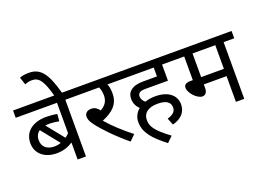

<svg xmlns="http://www.w3.org/2000/svg" viewBox="-139 -1253 2401 1753"><g transform="rotate(-20 1061.5 -377.0)"><path d="M585 -551V-622H0V-551H401V-256C391 -245 378 -234 365 -224L230 -392C242 -394 255 -395 268 -395C301 -395 336 -390 363 -385L369 -454C347 -459 292 -464 265 -464C134 -464 46 -400 46 -286C46 -184 128 -118 241 -118C315 -118 365 -141 401 -165V0H482V-551ZM127 -287C127 -324 142 -352 168 -370L308 -195C288 -188 266 -184 242 -184C178 -184 127 -217 127 -287Z M402 -615H477C420 -829 361 -896 253 -896C216 -896 190 -892 162 -882L186 -809C205 -816 226 -823 256 -823C324 -823 360 -773 402 -615Z M966 -42C881 -108 798 -184 738 -254C835 -294 907 -349 907 -458C907 -498 901 -529 891 -551H995V-622H571V-551H810C820 -531 827 -498 827 -468C827 -416 804 -376 752 -349C732 -377 708 -393 675 -393C629 -393 611 -365 611 -340C611 -317 616 -297 646 -256C692 -193 793 -86 912 12Z M1301 -69 1328 -2C1414 -25 1461 -75 1461 -153C1461 -228 1401 -300 1264 -300C1229 -300 1194 -295 1163 -284C1144 -300 1129 -321 1129 -347C1129 -361 1134 -373 1144 -381C1156 -390 1169 -394 1210 -394H1422V-551H1526V-622H980V-551H1341V-465H1209C1154 -465 1116 -456 1086 -433C1063 -416 1049 -389 1049 -352C1049 -306 1070 -272 1095 -248C1060 -220 1038 -180 1038 -130C1038 -27 1106 47 1228 142L1282 89C1141 -16 1118 -62 1118 -124C1118 -188 1168 -229 1260 -229C1347 -229 1383 -198 1383 -148C1383 -105 1349 -83 1301 -69Z M2020 -551H2123V-622H1511V-551H1637V-321H1611C1566 -321 1550 -302 1550 -278C1550 -227 1619 -151 1670 -151C1695 -151 1718 -169 1718 -213V-250H1939V0H2020ZM1939 -551V-321H1718V-551Z"/></g></svg>

Font: Noto Sans Devanagari UI
Style: Regular
Weight: 400
Designer: Jelle Bosma - Monotype Design Team
Foundry: Monotype Imaging Inc.
Version: Version 2.003